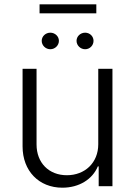

<svg xmlns="http://www.w3.org/2000/svg" viewBox="-20 -866 628 893"><path d="M437 -195C437 -109 375 -51 291 -51C207 -51 150 -109 150 -194V-546H85V-185C85 -71 161 7 270 7C348 7 410 -32 435 -92H439V0H503V-546H437ZM164 -804H428V-846H164ZM174 -676C174 -655 192 -637 214 -637C236 -637 254 -655 254 -676C254 -697 236 -714 214 -714C192 -714 174 -697 174 -676ZM336 -676C336 -655 354 -637 376 -637C398 -637 415 -655 415 -676C415 -697 398 -714 376 -714C354 -714 336 -697 336 -676Z"/></svg>

Font: Wafeq Light
Style: Regular
Weight: 300
Designer: Rasmus Andersson & Azza Alameddine
Foundry: Google & TypeTogether
Version: Version 3.000;January 28, 2025;FontCreator 15.0.0.3014 64-bi